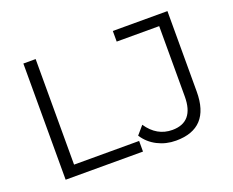

<svg xmlns="http://www.w3.org/2000/svg" viewBox="-113 -891 1317 1087"><g transform="rotate(-20 545.0 -347.0)"><path d="M114 0V-700H188V-64H580V0ZM778 6Q718 6 667 -20Q616 -46 585 -94L628 -144Q686 -58 779 -58Q909 -58 909 -212V-636H653V-700H982V-215Q982 6 778 6Z"/></g></svg>

Font: mBank
Style: Regular
Weight: 400
Designer: Julieta Ulanovsky
Foundry: Julieta Ulanovsky
Version: Version 7.200;PS 007.200;hotconv 1.0.88;makeotf.lib2.5.64775